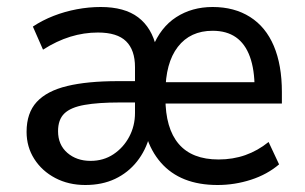

<svg xmlns="http://www.w3.org/2000/svg" viewBox="-20 -520 872 549"><path d="M224 9Q176 9 138 -11Q100 -31 78 -65.5Q56 -100 56 -143Q56 -197 85 -228.5Q114 -260 172 -274Q230 -288 317 -288H383V-227H322Q261 -227 221.5 -220Q182 -213 164 -195.5Q146 -178 146 -145Q146 -106 172.5 -83Q199 -60 239 -60Q276 -60 304.5 -79Q333 -98 349.5 -129Q366 -160 366 -197V-328Q366 -377 340.5 -402Q315 -427 260 -427Q220 -427 181 -415Q142 -403 103 -378L74 -444Q101 -462 133 -474.5Q165 -487 199.5 -493.5Q234 -500 268 -500Q336 -500 375 -470.5Q414 -441 427 -384H416Q439 -442 484 -471Q529 -500 588 -500Q650 -500 695 -471.5Q740 -443 763 -388.5Q786 -334 786 -257V-224H438V-285H725L708 -267Q708 -321 694.5 -358Q681 -395 654.5 -413.5Q628 -432 588 -432Q524 -432 488.5 -386Q453 -340 453 -255V-240Q453 -153 491 -108.5Q529 -64 605 -64Q646 -64 681.5 -76.5Q717 -89 748 -114L778 -50Q744 -21 697.5 -6Q651 9 602 9Q549 9 508.5 -7Q468 -23 440 -55Q412 -87 398 -132H408Q397 -90 371.5 -58Q346 -26 309 -8.5Q272 9 224 9Z"/></svg>

Font: Nunito Sans 10pt SemiCondensed Medium
Style: Regular
Weight: 500
Width: 4
Designer: Vernon Adams
Foundry: Vernon Adams
Version: Version 3.101;gftools[0.9.27]